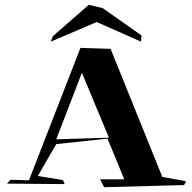

<svg xmlns="http://www.w3.org/2000/svg" viewBox="-20 -850 801 802"><path d="M415 -68 398 -101H499L429 -271L215 -248L138 -115L243 -98L250 -81L9 -83L24 -99L101 -97L316 -650L442 -646L658 -111L757 -93L749 -77ZM215 -268 435 -275 322 -546ZM569 -676 384 -758 192 -676 201 -699 351 -830 409 -816 571 -702Z"/></svg>

Font: Xiangcui Kesong Xiangcui Kesong
Style: Regular
Weight: 400
Version: Version 1.501;March 28, 2024;FontCreator 14.0.0.2814 64-bit